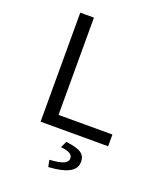

<svg xmlns="http://www.w3.org/2000/svg" viewBox="-159 -758 917 1086"><g transform="rotate(20 300.0 -214.5)"><path d="M133.9 0V-656.3H216.2V-70.7H540.6V0ZM262.4 226.3 254.2 185.6Q316.9 181.3 340 169.7Q363.1 158 363.1 138.2Q363.1 118.6 344.8 108.9Q326.6 99.1 291.7 96.1L309.8 57.6Q375.6 65.5 401.3 83Q426.9 100.5 426.9 134.7Q426.9 178 384.4 200Q341.9 222 262.4 226.3Z"/></g></svg>

Font: Source Code Pro ExtraLight
Style: Regular
Weight: 200
Monospace: yes
Designer: Paul D. Hunt, Teo Tuominen
Foundry: Adobe
Version: Version 1.026;hotconv 1.1.0;makeotfexe 2.6.0